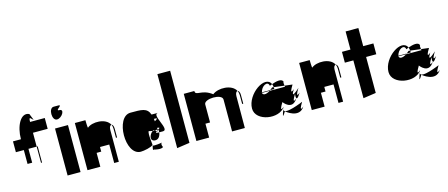

<svg xmlns="http://www.w3.org/2000/svg" viewBox="-50 -1383 4676 2006"><g transform="rotate(-15 2288.0 -380.0)"><path d="M38 -375H124V-225H174V-375H263V-525H422V-642H263C263 -714 283 -666 305 -654L277 -724C191 -764 124 -635 124 -492H38ZM263 -200H274V-375H263Z M497 0H637V-508H497ZM542 -594C598 -594 648 -682 592 -682C534 -682 648 -732 592 -732H542C484 -732 485 -594 542 -594Z M712 0H851V-150H901V-200H1001V0H1051V-345C1051 -377 1064 -394 1077 -393C1036 -477 885 -475 832 -427C827 -430 826 -510 826 -510H712ZM1077 -393C1084 -379 1087 -363 1087 -345V-250H1099V-345C1099 -376 1088 -392 1077 -393Z M1301 -42C1336 -42 1417 -58 1436 -79C1437 -78 1437 -76 1436 -72C1433 -74 1433 -76 1436 -79C1441 -76 1417 -208 1436 -229C1438 -228 1456 -222 1476 -220C1479 -222 1483 -225 1486 -227L1499 -219C1510 -219 1520 -220 1528 -223V-238H1533C1532 -242 1530 -247 1529 -252C1531 -248 1533 -243 1534 -238C1561 -237 1553 -229 1538 -219C1539 -209 1539 -198 1538 -188H1579C1659 -188 1499 -388 1579 -388H1509C1481 -468 1420 -464 1301 -464C1134 -464 1129 -42 1301 -42ZM1436 -29C1441 -26 1517 -8 1536 -29C1541 -26 1517 -57 1535 -78C1526 -74 1450 -64 1436 -72C1433 -54 1420 -12 1436 -29ZM1476 -220C1431 -186 1418 -118 1479 -118C1515 -118 1534 -151 1538 -188H1529C1496 -188 1503 -197 1518 -207L1499 -219C1492 -219 1483 -219 1476 -220ZM1518 -207 1528 -201V-213C1525 -211 1521 -209 1518 -207ZM1521 -338H1529C1572 -338 1545 -324 1524 -311C1523 -321 1522 -329 1521 -338ZM1526 -288C1526 -288 1526 -289 1526 -289C1527 -289 1528 -288 1529 -288ZM1528 -213C1531 -215 1535 -217 1538 -219C1538 -222 1537 -226 1536 -229C1534 -227 1531 -224 1528 -223ZM1533 -238C1534 -235 1535 -234 1536 -232C1535 -234 1535 -236 1534 -238ZM1536 -79C1536 -79 1536 -78 1535 -78C1535 -78 1536 -79 1536 -79ZM1535 -277C1535 -278 1536 -279 1536 -279C1536 -279 1536 -278 1535 -277ZM1536 -229C1537 -229 1537 -230 1536 -232Z M1677 20 1815 0V-780H1677Z M1890 0H2028V-150H2078V-345C2078 -406 2276 -411 2276 -345V0H2414L2415 -345C2415 -377 2428 -394 2441 -393C2400 -475 2250 -478 2187 -426C2081 -508 2004 -452 2004 -510H1890ZM2441 -393C2448 -379 2452 -363 2452 -345V-250H2464V-345C2464 -376 2452 -392 2441 -393Z M2539 -176C2539 -34 2794 4 2863 -110C2863 -110 2794 -46 2863 -160C2863 -160 2944 -46 3013 -160C3013 -160 2944 -96 3013 -210C3013 -210 2994 -96 3063 -210C3063 -210 2994 -146 3063 -260C3063 -260 2944 -146 3013 -260C3013 -260 2944 -196 3013 -310L2929 -320C2930 -316 2930 -312 2931 -308H2765C2720 -278 2681 -280 2681 -314H2684C2692 -374 2771 -421 2781 -358C2781 -358 2792 -363 2808 -369C2759 -482 2539 -334 2539 -176ZM2683 -308H2765C2767 -310 2770 -312 2772 -314H2684C2684 -312 2683 -310 2683 -308ZM2772 -314H2817C2817 -321 2817 -328 2816 -334L2799 -336C2790 -327 2781 -321 2772 -314ZM2808 -369C2812 -359 2815 -348 2816 -334L2929 -320C2922 -372 2931 -358 2931 -358C2923 -405 2849 -384 2808 -369ZM2852 -82C2858 -97 2863 -110 2863 -110C2856 -99 2853 -89 2852 -82ZM2852 -82C2836 -41 2813 23 2863 -60C2863 -60 2994 54 3063 -60C3063 -60 2994 4 3063 -110C3063 -110 2845 -17 2852 -82Z M3138 0H3277V-150H3327V-200H3427V0H3477V-345C3477 -377 3490 -394 3503 -393C3462 -477 3311 -475 3258 -427C3253 -430 3252 -510 3252 -510H3138ZM3503 -393C3510 -379 3513 -363 3513 -345V-250H3525V-345C3525 -376 3514 -392 3503 -393Z M3600 -389H3692V20L3830 0V-389H3940V-506H3830V-702H3692V-506H3600Z M4015 -176C4015 -34 4270 4 4339 -110C4339 -110 4270 -46 4339 -160C4339 -160 4420 -46 4489 -160C4489 -160 4420 -96 4489 -210C4489 -210 4470 -96 4539 -210C4539 -210 4470 -146 4539 -260C4539 -260 4420 -146 4489 -260C4489 -260 4420 -196 4489 -310L4405 -320C4406 -316 4406 -312 4407 -308H4241C4196 -278 4157 -280 4157 -314H4160C4168 -374 4247 -421 4257 -358C4257 -358 4268 -363 4284 -369C4235 -482 4015 -334 4015 -176ZM4159 -308H4241C4243 -310 4246 -312 4248 -314H4160C4160 -312 4159 -310 4159 -308ZM4248 -314H4293C4293 -321 4293 -328 4292 -334L4275 -336C4266 -327 4257 -321 4248 -314ZM4284 -369C4288 -359 4291 -348 4292 -334L4405 -320C4398 -372 4407 -358 4407 -358C4399 -405 4325 -384 4284 -369ZM4328 -82C4334 -97 4339 -110 4339 -110C4332 -99 4329 -89 4328 -82ZM4328 -82C4312 -41 4289 23 4339 -60C4339 -60 4470 54 4539 -60C4539 -60 4470 4 4539 -110C4539 -110 4321 -17 4328 -82Z"/></g></svg>

Font: Digital Distortion
Style: Regular
Weight: 400
Version: Version 1